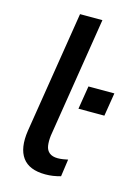

<svg xmlns="http://www.w3.org/2000/svg" viewBox="-110 -766 600 837"><g transform="rotate(15 189.5 -348.0)"><path d="M179 9Q106 9 75.5 -33Q45 -75 57 -155L145 -705H246L159 -160Q156 -134 159 -114.5Q162 -95 175.5 -84Q189 -73 213 -73Q225 -73 237.5 -75Q250 -77 259 -79L248 -1Q230 4 213.5 6.5Q197 9 179 9ZM245 -305 262 -410H379L362 -305Z"/></g></svg>

Font: Nunito Sans 10pt SemiCondensed SemiBold
Style: Italic
Weight: 600
Width: 4
Italic angle: -9°
Designer: Vernon Adams
Foundry: Vernon Adams
Version: Version 3.101;gftools[0.9.27]